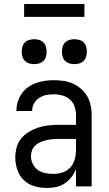

<svg xmlns="http://www.w3.org/2000/svg" viewBox="-20 -927 540 955"><path d="M214 8Q183 8 152.5 -0.5Q122 -9 99.5 -30Q77 -51 66.5 -81.5Q56 -112 56 -143Q56 -168 62.5 -193Q69 -218 85 -237.5Q101 -257 123 -270.5Q145 -284 169 -292Q193 -300 218 -303Q243 -306 269 -306H358V-355Q358 -376 351 -397Q344 -418 328 -432Q312 -446 291 -452Q270 -458 249 -458Q230 -458 211 -454.5Q192 -451 175.5 -440.5Q159 -430 149.5 -413Q140 -396 140 -377V-375H62V-378Q62 -401 69 -422.5Q76 -444 89 -462.5Q102 -481 120.5 -494Q139 -507 160.5 -514.5Q182 -522 204 -525Q226 -528 249 -528Q273 -528 297 -524.5Q321 -521 343 -511Q365 -501 383.5 -485Q402 -469 414 -448Q426 -427 431 -403Q436 -379 436 -355V0H358V-86Q350 -65 335.5 -46.5Q321 -28 302 -15Q283 -2 260 3Q237 8 214 8ZM246 -62Q269 -62 291.5 -69.5Q314 -77 329.5 -94Q345 -111 351.5 -134Q358 -157 358 -180V-236H269Q254 -236 239 -234.5Q224 -233 209.5 -229.5Q195 -226 181 -220Q167 -214 156 -204Q145 -194 139.5 -179.5Q134 -165 134 -150Q134 -130 143 -111.5Q152 -93 168.5 -81.5Q185 -70 205 -66Q225 -62 246 -62ZM350 -608Q338 -608 325.5 -611.5Q313 -615 304 -624Q295 -633 291.5 -645.5Q288 -658 288 -670Q288 -682 291.5 -694.5Q295 -707 304 -716Q313 -725 325.5 -728.5Q338 -732 350 -732Q362 -732 374.5 -728.5Q387 -725 396 -716Q405 -707 408.5 -694.5Q412 -682 412 -670Q412 -658 408.5 -645.5Q405 -633 396 -624Q387 -615 374.5 -611.5Q362 -608 350 -608ZM150 -608Q138 -608 125.5 -611.5Q113 -615 104 -624Q95 -633 91.5 -645.5Q88 -658 88 -670Q88 -682 91.5 -694.5Q95 -707 104 -716Q113 -725 125.5 -728.5Q138 -732 150 -732Q162 -732 174.5 -728.5Q187 -725 196 -716Q205 -707 208.5 -694.5Q212 -682 212 -670Q212 -658 208.5 -645.5Q205 -633 196 -624Q187 -615 174.5 -611.5Q162 -608 150 -608ZM400 -843H100V-907H400Z"/></svg>

Font: Iosevka Fixed
Style: Regular
Weight: 400
Monospace: yes
Designer: Belleve Invis
Foundry: Belleve Invis
Version: Version 33.2.4